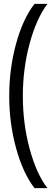

<svg xmlns="http://www.w3.org/2000/svg" viewBox="-20 -813 274 1000"><path d="M28 -313Q28 -454 63.5 -584.5Q99 -715 160 -793H227Q169 -715 134 -585Q99 -455 99 -313Q99 -168 134.5 -37.5Q170 93 227 167H160Q100 90 64 -40.5Q28 -171 28 -313Z"/></svg>

Font: Mona Sans Condensed
Style: Regular
Weight: 400
Width: 3
Designer: Deni Anggara
Foundry: GitHub
Version: Version 2.000